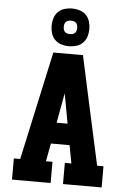

<svg xmlns="http://www.w3.org/2000/svg" viewBox="-64 -1038 728 1084"><g transform="rotate(5 300.0 -496.0)"><path d="M46 0V-120H82L216 -735H384L437 -490L518 -120H554V0H335V-120H372L353 -222H247L228 -120H265V0ZM269 -342H331L304 -490Q303 -495 302 -500Q301 -505 300 -510Q299 -505 298 -500Q297 -495 296 -490ZM300 -778Q278 -778 257 -784.5Q236 -791 221 -806Q206 -821 199.5 -842Q193 -863 193 -885Q193 -907 199.5 -928Q206 -949 221 -964Q236 -979 257 -985.5Q278 -992 300 -992Q322 -992 343 -985.5Q364 -979 379 -964Q394 -949 400.5 -928Q407 -907 407 -885Q407 -863 400.5 -842Q394 -821 379 -806Q364 -791 343 -784.5Q322 -778 300 -778ZM300 -847Q308 -847 315.5 -849Q323 -851 328.5 -856.5Q334 -862 336 -869.5Q338 -877 338 -885Q338 -893 336 -900.5Q334 -908 328.5 -913.5Q323 -919 315.5 -921Q308 -923 300 -923Q292 -923 284.5 -921Q277 -919 271.5 -913.5Q266 -908 264 -900.5Q262 -893 262 -885Q262 -877 264 -869.5Q266 -862 271.5 -856.5Q277 -851 284.5 -849Q292 -847 300 -847Z"/></g></svg>

Font: Iosevka Slab Heavy Extended
Style: Regular
Weight: 900
Width: 7
Monospace: yes
Designer: Belleve Invis
Foundry: Belleve Invis
Version: Version 11.1.0; ttfautohint (v1.8.3)